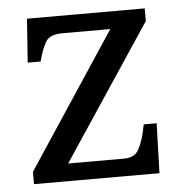

<svg xmlns="http://www.w3.org/2000/svg" viewBox="-44 -579 599 622"><g transform="rotate(-5 255.5 -268.0)"><path d="M42 0V-40L332 -479H176Q136 -479 123 -458.5Q110 -438 99 -398L98 -394H56L66 -536H449V-495L158 -57H340Q375 -57 388 -82Q401 -107 408 -139L413 -162H455L450 0Z"/></g></svg>

Font: Noto Serif Ahom
Style: Regular
Weight: 400
Designer: Monotype Design Team
Foundry: Monotype Imaging Inc.
Version: Version 2.007; ttfautohint (v1.8.4.7-5d5b)